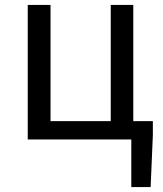

<svg xmlns="http://www.w3.org/2000/svg" viewBox="-20 -563 659 775"><path d="M510 192H588L597 -17V-74H518V-543H427V-74H184V-543H92V0H510Z"/></svg>

Font: Noto Sans CJK HK
Style: Regular
Weight: 400
Designer: Ryoko NISHIZUKA 西塚涼子 (kana, bopomofo & ideographs); Paul D. Hunt (Latin, Greek & Cyrillic); Sandoll Communications 산돌커뮤니
Foundry: Adobe
Version: Version 2.004;hotconv 1.0.118;makeotfexe 2.5.65603